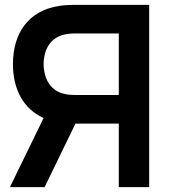

<svg xmlns="http://www.w3.org/2000/svg" viewBox="-20 -770 707 790"><path d="M593.8 -750H284.4C269.8 -750 243.8 -749 224 -745.8C93.8 -726 33.3 -630.2 33.3 -506.3C33.3 -405.2 74 -322.9 159.4 -284.4L20.8 0H163.5L290.6 -261.5H468.8V0H593.8ZM289.6 -379.2C275 -379.2 256.2 -380.2 241.7 -384.4C179.2 -400 159.4 -458.3 159.4 -506.3C159.4 -554.2 179.2 -611.5 241.7 -627.1C256.2 -631.2 275 -632.3 289.6 -632.3H468.8V-379.2Z"/></svg>

Font: Manrope3 Bold
Style: Regular
Weight: 700
Designer: Mikhail Sharanda
Foundry: Mikhail Sharanda
Version: Version 3.000;PS 003.000;hotconv 1.0.88;makeotf.lib2.5.64775